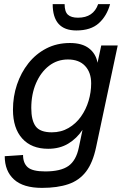

<svg xmlns="http://www.w3.org/2000/svg" viewBox="-20 -751 616 933"><path d="M184 162Q93 162 48 121Q3 80 3 8L92 2Q92 42 115 62Q138 82 200 82Q275 82 312.5 55.5Q350 29 363 -34L381 -120Q353 -78 311.5 -53Q270 -28 214 -28Q133 -28 88 -78Q43 -128 43 -218Q43 -282 62.5 -340Q82 -398 118 -443.5Q154 -489 205 -515.5Q256 -542 320 -542Q379 -542 412.5 -516Q446 -490 454 -446L472 -530H552L447 -36Q431 40 398 83Q365 126 312 144Q259 162 184 162ZM232 -108Q277 -108 313 -129Q349 -150 373.5 -184.5Q398 -219 410.5 -261Q423 -303 423 -346Q423 -399 393.5 -430.5Q364 -462 310 -462Q258 -462 218 -431Q178 -400 155 -346.5Q132 -293 132 -226Q132 -166 153.5 -137Q175 -108 232 -108ZM351 -603Q236 -603 236 -731H294Q294 -694 310 -679.5Q326 -665 359 -665Q434 -665 457 -731H515Q499 -673 460 -638Q421 -603 351 -603Z"/></svg>

Font: Geist Regular
Style: Italic
Weight: 400
Italic angle: -12°
Designer: Basement.studio, Andrés Briganti, Mateo Zaragoza
Foundry: Basement.studio, Vercel, Andrés Briganti, Guido Ferreyra, Mateo Zaragoza
Version: Version 1.500; ttfautohint (v1.8.4.7-5d5b)